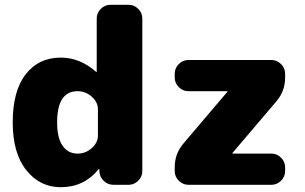

<svg xmlns="http://www.w3.org/2000/svg" viewBox="-20 -770 1271 800"><path d="M1111 -520Q1134 -520 1151 -503Q1168 -486 1168 -463V-447Q1168 -390 1131 -347L949 -133Q948 -132 948 -131Q948 -130 949 -130H1111Q1134 -130 1151 -113Q1168 -96 1168 -73V-57Q1168 -34 1151 -17Q1134 0 1111 0H765Q742 0 725 -17Q708 -34 708 -57V-73Q708 -130 745 -173L927 -387Q928 -388 928 -389Q928 -390 927 -390H765Q742 -390 725 -407Q708 -424 708 -447V-463Q708 -486 725 -503Q742 -520 765 -520ZM388 -205V-315Q388 -344 362.5 -367Q337 -390 303 -390Q218 -390 218 -260Q218 -195 241 -162.5Q264 -130 303 -130Q337 -130 362.5 -153Q388 -176 388 -205ZM516 -750Q539 -750 556 -733Q573 -716 573 -693V-57Q573 -34 556 -17Q539 0 516 0H453Q429 0 412 -16.5Q395 -33 394 -57V-65Q394 -66 393 -66Q392 -66 391 -65Q330 10 233 10Q146 10 89.5 -61Q33 -132 33 -260Q33 -391 87 -460.5Q141 -530 233 -530Q313 -530 380 -471Q381 -470 382 -470Q383 -470 383 -471V-693Q383 -716 400 -733Q417 -750 440 -750Z"/></svg>

Font: Rounded Mplus 1c Black
Style: Regular
Weight: 900
Version: Version 1.059.20150529